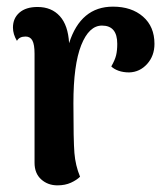

<svg xmlns="http://www.w3.org/2000/svg" viewBox="-20 -548 502 578"><path d="M445 -416Q445 -380 423 -355.5Q401 -331 369 -330Q351 -330 337 -335Q323 -340 315 -348Q326 -367 329.5 -381.5Q333 -396 333 -416Q333 -471 287 -471Q248 -471 224.5 -412Q201 -353 201 -237Q201 -125 204 -87.5Q207 -50 221 -16Q211 -6 193.5 2Q176 10 153 10Q124 10 104 -8Q84 -26 84 -58V-386Q84 -414 77.5 -426Q71 -438 57 -438Q38 -438 31 -425Q19 -445 19 -465Q19 -493 38.5 -510Q58 -527 93 -527Q135 -527 160 -499.5Q185 -472 188 -418Q223 -528 320 -528Q376 -528 410.5 -498Q445 -468 445 -416Z"/></svg>

Font: Arima Madurai ExtraBold
Style: Regular
Weight: 800
Designer: Joana Correia and Natanael Gama
Foundry: NDISCOVER
Version: Version 1.020